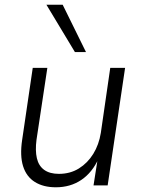

<svg xmlns="http://www.w3.org/2000/svg" viewBox="-20 -787 597 815"><path d="M217 8Q164 8 128 -14.5Q92 -37 78 -81.5Q64 -126 74 -193L119 -499H181L135 -194Q129 -148 136.5 -115.5Q144 -83 167.5 -66Q191 -49 230 -49Q278 -49 315 -72Q352 -95 376 -134Q400 -173 408 -223L448 -499H511L437 0H377L395 -115H399Q372 -55 325.5 -23.5Q279 8 217 8ZM298 -566 177 -767H246L345 -566Z"/></svg>

Font: Nunitoga
Style: Light Italic
Weight: 300
Italic angle: -9°
Designer: Vernon Adams
Foundry: Vernon Adams
Version: Version 1.0